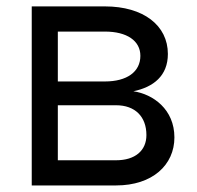

<svg xmlns="http://www.w3.org/2000/svg" viewBox="-20 -565 601 585"><path d="M76.7 0H333.8C444.6 0 511.4 -62.5 511.4 -146.3C511.4 -231.9 446.4 -278.1 386.4 -286.9C447.8 -299.7 491.5 -334.2 491.5 -400.6C491.5 -487.6 416.9 -545.5 299.7 -545.5H76.7ZM156.2 -76.7V-244.3H333.8C391.3 -244.3 426.1 -209.9 426.1 -153.4C426.1 -105.8 391.3 -76.7 333.8 -76.7ZM156.2 -316.8V-468.8H299.7C366.8 -468.8 407.7 -440.7 407.7 -394.9C407.7 -346.2 366.8 -316.8 299.7 -316.8Z"/></svg>

Font: Magic Ui Pro
Style: Regular
Weight: 400
Designer: Stefan Endress, Andreas Faust
Version: Version 1.000;FEAKit 1.0